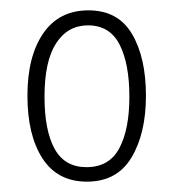

<svg xmlns="http://www.w3.org/2000/svg" viewBox="-20 -744 336 371"><path d="M262 -559Q262 -486 234 -439.5Q206 -393 148 -393Q91 -393 62 -438Q33 -483 33 -559Q33 -635 63.5 -679.5Q94 -724 151 -724Q208 -724 235 -678.5Q262 -633 262 -559ZM66 -557Q66 -492 85.5 -456.5Q105 -421 147 -421Q191 -421 210.5 -457.5Q230 -494 230 -557Q230 -621 211 -658Q192 -695 150 -695Q111 -695 88.5 -660.5Q66 -626 66 -557Z"/></svg>

Font: Noto Sans Gujarati UI ExtraCondensed ExtraLight
Style: Regular
Weight: 200
Width: 2
Designer: Jelle Bosma - Monotype Design Team, Universal Thirst
Foundry: Monotype Imaging Inc.
Version: Version 2.106; ttfautohint (v1.8.4.7-5d5b)